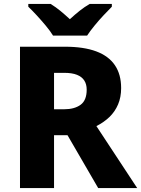

<svg xmlns="http://www.w3.org/2000/svg" viewBox="-20 -950 713 970"><path d="M308 -714Q403 -714 466 -690.5Q529 -667 560.5 -620.5Q592 -574 592 -505Q592 -459 576.5 -422.5Q561 -386 533 -359Q505 -332 467 -313L673 0H476L321 -267H253V0H81V-714ZM304 -582H253V-398H304Q356 -398 387 -420.5Q418 -443 418 -497Q418 -524 406 -543Q394 -562 369 -572Q344 -582 304 -582ZM248 -770Q234 -793 211.5 -820Q189 -847 165.5 -872.5Q142 -898 123 -916V-930H236Q262 -914 284.5 -895.5Q307 -877 333 -853Q359 -877 383 -896Q407 -915 433 -930H545V-916Q528 -899 504 -873.5Q480 -848 457.5 -820.5Q435 -793 420 -770Z"/></svg>

Font: Noto Sans Syriac Eastern ExtraBold
Style: Regular
Weight: 800
Designer: Patrick Giasson and the Monotype Design Team
Foundry: Monotype Imaging Inc.
Version: Version 3.001